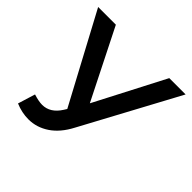

<svg xmlns="http://www.w3.org/2000/svg" viewBox="-166 -805 981 981"><g transform="rotate(45 324.5 -315.0)"><path d="M643 -644 363 -124Q327 -55 275.5 -20.5Q224 14 165 14Q117 14 70 -6L99 -100Q137 -88 162 -88Q220 -88 258 -148L268 -164L11 -644H139L329 -266L525 -644Z"/></g></svg>

Font: Montserrat Ace
Style: Bold
Weight: 600
Designer: Julieta Ulanovsky
Foundry: Julieta Ulanovsky
Version: Version 1